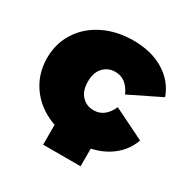

<svg xmlns="http://www.w3.org/2000/svg" viewBox="-150 -695 919 933"><g transform="rotate(30 309.0 -228.0)"><path d="M173.5 -26C222.5 -2 278 10 340 10C406.7 10 463.7 -4.3 511 -33C558.3 -61.7 591 -101.3 609 -152L434 -238C412.7 -190 381 -166 339 -166C312.3 -166 290.2 -175.3 272.5 -194C254.8 -212.7 246 -239.3 246 -274C246 -308 254.8 -334.3 272.5 -353C290.2 -371.7 312.3 -381 339 -381C381 -381 412.7 -357 434 -309L609 -395C591 -445.7 558.3 -485.3 511 -514C463.7 -542.7 406.7 -557 340 -557C278 -557 222.5 -545 173.5 -521C124.5 -497 86.2 -463.5 58.5 -420.5C30.8 -377.5 17 -328.7 17 -274C17 -219.3 30.8 -170.3 58.5 -127C86.2 -83.7 124.5 -50 173.5 -26ZM421 101V-36H211V101Z"/></g></svg>

Font: Montserrat Custom Black
Style: Regular
Weight: 900
Designer: Julieta Ulanovsky
Foundry: Julieta Ulanovsky
Version: Version 7.200